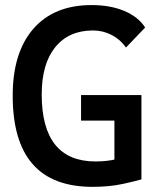

<svg xmlns="http://www.w3.org/2000/svg" viewBox="-20 -723 626 753"><path d="M342.8 9.8Q186 9.8 107.9 -79.6Q29.8 -168.9 29.8 -347.7Q29.8 -517.1 110.8 -610.1Q191.9 -703.1 338.9 -703.1Q412.6 -703.1 467.3 -680.2Q522 -657.2 549.3 -615.2L474.1 -536.6Q451.7 -568.4 417.7 -585.9Q383.8 -603.5 344.7 -603.5Q249.5 -603.5 196.5 -537.8Q143.6 -472.2 143.6 -352.5Q143.6 -221.2 196.5 -155.5Q249.5 -89.8 354.5 -89.8Q400.9 -89.8 436.3 -98.9Q471.7 -107.9 494.1 -114.3L534.7 -19.5Q514.2 -13.2 461.9 -1.7Q409.7 9.8 342.8 9.8ZM428.7 -19.5V-350.1H534.7V-19.5ZM297.9 -250V-350.1H531.7V-250Z"/></svg>

Font: Cascadia Code Medium
Style: Regular
Weight: 500
Monospace: yes
Designer: Aaron Bell
Foundry: Saja Typeworks
Version: Version 2407.024